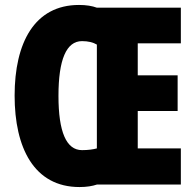

<svg xmlns="http://www.w3.org/2000/svg" viewBox="-20 -745 790 775"><path d="M299 -725C119 -725 39 -572 39 -359C39 -149 117 10 301 10C330 10 353 6 371 0H710V-146H536V-297H697V-441H536V-570H710V-714H371C352 -721 328 -725 299 -725ZM311 -579C336 -579 356 -574 371 -565V-146C356 -142 336 -139 311 -139C248 -139 216 -212 216 -358C216 -505 248 -579 311 -579Z"/></svg>

Font: Noto Sans Oriya ExtCond Blk
Style: Regular
Weight: 900
Width: 2
Designer: Amélie Bonet and Sol Matas
Foundry: Google LLC
Version: Version 2.006